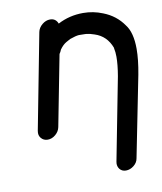

<svg xmlns="http://www.w3.org/2000/svg" viewBox="-85 -621 755 895"><g transform="rotate(-10 293.0 -174.0)"><path d="M439 205Q420 205 409 191Q401 180 401 166Q401 162 402 157L478 -235Q487 -288 487 -325Q487 -348 483 -365V-368Q461 -427 405 -445Q381 -453 373 -453Q369 -455 332 -455Q317 -454 289 -444Q272 -435 269 -433Q253 -424 238 -403Q234 -392 228 -384L163 -49Q159 -29 142 -14.5Q125 0 105 0Q85 0 73 -15Q65 -25 65 -39Q65 -44 66 -49L153 -501Q157 -521 174.5 -535.5Q192 -550 212 -550Q239 -550 249 -524Q304 -553 369 -553Q417 -553 461 -535Q521 -512 556 -461Q586 -423 586 -345Q586 -294 573 -225L497 157Q494 177 476.5 191Q459 205 439 205Z"/></g></svg>

Font: Bad Comic
Style: Italic
Weight: 400
Italic angle: -11°
Designer: GGBotNet
Foundry: GGBotNet
Version: 0.95